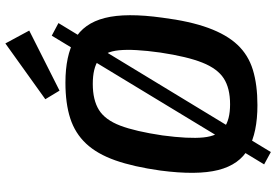

<svg xmlns="http://www.w3.org/2000/svg" viewBox="-177 -790 1030 716"><g transform="rotate(-90 338.0 -432.0)"><path d="M563 -754 610 -729 129 63 83 38ZM388 -703Q488 -703 548.5 -669Q609 -635 629 -556Q649 -477 630 -341Q617 -239 592 -170.5Q567 -102 529 -61.5Q491 -21 435.5 -4Q380 13 304 13Q202 13 142 -20.5Q82 -54 62 -133Q42 -212 60 -349Q74 -449 98 -517Q122 -585 160.5 -626Q199 -667 254.5 -685Q310 -703 388 -703ZM383 -601Q323 -601 286 -578Q249 -555 227.5 -498.5Q206 -442 191 -341Q178 -243 183.5 -188.5Q189 -134 219 -111.5Q249 -89 307 -89Q367 -89 403.5 -112.5Q440 -136 462.5 -192.5Q485 -249 500 -349Q514 -449 508.5 -503.5Q503 -558 472.5 -579.5Q442 -601 383 -601ZM534 -927 582 -838 358 -725 326 -778Z"/></g></svg>

Font: Exo 2 SemiBold
Style: Italic
Weight: 600
Italic angle: -8°
Designer: Natanael Gama
Foundry: Natanael Gama
Version: Version 2.010